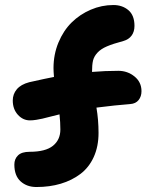

<svg xmlns="http://www.w3.org/2000/svg" viewBox="-20 -730 602 764"><path d="M125 14.2Q86.9 14.2 62 -8.3Q37.1 -30.8 37.1 -75.2Q37.1 -97.7 51.8 -111.8Q66.4 -126 98.1 -126Q161.1 -126 190.7 -149.9Q220.2 -173.8 220.2 -214.8Q220.2 -243.2 216.8 -274.9Q202.6 -271.5 180.7 -265.9Q158.7 -260.3 148.4 -257.8Q138.2 -255.4 124.3 -253.2Q110.4 -251 99.1 -251Q71.3 -251 51 -273.4Q30.8 -295.9 30.8 -330.1Q30.8 -355.5 46.9 -374.8Q63 -394 96.2 -402.8Q166 -418.5 194.8 -423.8Q192.9 -446.3 192.9 -459Q192.9 -513.2 212.6 -560.8Q232.4 -608.4 265.1 -640.6Q297.9 -672.9 341.1 -691.4Q384.3 -710 431.2 -710Q466.8 -710 491 -689.5Q515.1 -668.9 515.1 -627Q515.1 -604 503.7 -588.4Q492.2 -572.8 471.2 -566.9Q429.2 -555.7 405.3 -545.4Q381.3 -535.2 367.7 -520.3Q354 -505.4 350.1 -488.8Q346.2 -472.2 346.2 -443.8Q398.9 -448.2 451.2 -448.2Q487.3 -448.2 515.1 -425.8Q543 -403.3 543 -367.2Q543 -346.2 531.5 -331.8Q520 -317.4 498 -315.9Q439.9 -311.5 363.8 -301.8Q372.1 -252.9 372.1 -201.2Q372.1 -147 353 -105.2Q334 -63.5 300 -37.8Q266.1 -12.2 221.9 1Q177.7 14.2 125 14.2Z"/></svg>

Font: Shantell Sans Irregular
Style: Bold
Weight: 700
Designer: Stephen Nixon, Anya Danilova, Shantell Martin
Foundry: Arrow Type
Version: Version 1.006;[9816181b4]